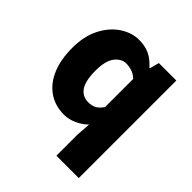

<svg xmlns="http://www.w3.org/2000/svg" viewBox="-211 -728 1080 1080"><g transform="rotate(45 329.0 -188.0)"><path d="M409 207V38L415 -47Q388 -20 350.5 -3Q313 14 276 14Q205 14 152.5 -22Q100 -58 71.5 -125Q43 -192 43 -285Q43 -378 77 -444.5Q111 -511 165 -547Q219 -583 278 -583Q325 -583 360.5 -566.5Q396 -550 429 -513H433L448 -569H587V207ZM323 -132Q349 -132 369.5 -142Q390 -152 409 -180V-404Q389 -423 366 -430.5Q343 -438 320 -438Q283 -438 254.5 -402Q226 -366 226 -287Q226 -205 251.5 -168.5Q277 -132 323 -132Z"/></g></svg>

Font: Source Han Sans SC Heavy
Style: Regular
Weight: 900
Designer: Ryoko NISHIZUKA Ë•øÂ°öÊ∂ºÂ≠ê (kana, bopomofo & ideographs); Paul D. Hunt (Latin, Greek & Cyrillic); Sandoll Communicatio
Foundry: Adobe
Version: Version 2.004;hotconv 1.0.118;makeotfexe 2.5.65603